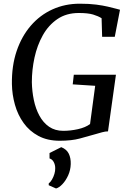

<svg xmlns="http://www.w3.org/2000/svg" viewBox="-20 -772 718 1064"><path d="M311 8Q242.5 8 192.8 -18.8Q143 -45.5 110.8 -90.5Q78.5 -135.5 62.8 -191.5Q47 -247.5 46 -306Q44.5 -407 72.2 -489Q100 -571 150.8 -629.8Q201.5 -688.5 270.8 -720Q340 -751.5 422 -751.5Q475 -751.5 513 -746.5Q551 -741.5 577.5 -735.2Q604 -729 622.5 -724Q628.5 -722.5 633.8 -721Q639 -719.5 645 -718L616 -568H546L543 -671Q524 -683 495.8 -691.5Q467.5 -700 416.5 -700Q347.5 -700 298 -666.2Q248.5 -632.5 217.2 -576.5Q186 -520.5 171.2 -452.8Q156.5 -385 156.5 -317Q157.5 -266 167.5 -217.8Q177.5 -169.5 198.5 -130.8Q219.5 -92 252.2 -69.5Q285 -47 330.5 -47Q370.5 -47 412 -56.2Q453.5 -65.5 479 -84.5L507.5 -296.5L383 -304.5L389 -358H622.5L578.5 -44Q564 -44 545.8 -39Q527.5 -34 507 -28Q468.5 -17 422.8 -4.5Q377 8 311 8ZM250 254.5V244.5Q260 237 268.2 222.8Q276.5 208.5 281.5 191.8Q286.5 175 286 160Q286 141.5 277.8 126Q269.5 110.5 254.5 106V76L319.5 43.5Q349.5 55.5 361.2 79.8Q373 104 372 137.5Q371 170.5 357.8 199.8Q344.5 229 326 248.5Q307.5 268 290.5 272.5Z"/></svg>

Font: Merriweather Light 18pt
Style: Italic
Weight: 400
Italic angle: -7.8°
Version: Version 2.101